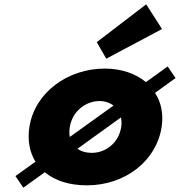

<svg xmlns="http://www.w3.org/2000/svg" viewBox="-20 -847 837 893"><path d="M430.1 -651 474.3 -574 733.5 -712 660 -827ZM406.3 -136C379.3 -136 357.4 -143 340.2 -155L542.6 -301C545.4 -287 546.1 -272 543.7 -256C533 -186 475.3 -136 406.3 -136ZM304.7 -256C315.5 -327 376.2 -377 443.2 -377C468.2 -377 491 -369 508 -356L304.6 -210C301.8 -224 302.1 -239 304.7 -256ZM796.6 -484 759.8 -538 658.7 -465C610.8 -505 544.3 -528 467.3 -528C294.3 -528 141.2 -416 116.7 -256C107.2 -194 117.8 -139 145 -95L51.8 -28L88.5 26L188.5 -46C234.6 -7 302.2 15 384.2 15C561.2 15 707.5 -98 731.7 -256C741 -317 729.4 -372 701 -415Z"/></svg>

Font: Sztylet
Style: BdObl
Weight: 700
Foundry: Cannot Into Space Fonts, PlusOne Fonts
Version: Version 0.12